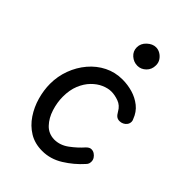

<svg xmlns="http://www.w3.org/2000/svg" viewBox="-230 -881 983 983"><g transform="rotate(45 261.0 -390.0)"><path d="M266 4Q212 4 172 -20.5Q132 -45 105 -85.5Q78 -126 64.5 -174Q51 -222 51 -268Q51 -322 69.5 -372Q88 -422 121.5 -461.5Q155 -501 200 -523.5Q245 -546 298 -546Q336 -546 372 -535.5Q408 -525 437 -502Q466 -479 480 -441Q482 -437 483 -433.5Q484 -430 484 -426Q484 -413 477 -403.5Q470 -394 459.5 -389Q449 -384 438 -384Q425 -384 416 -390.5Q407 -397 398 -413Q382 -442 354 -452Q326 -462 302 -462Q277 -462 249.5 -450Q222 -438 198 -413.5Q174 -389 159 -352.5Q144 -316 144 -267Q144 -226 157.5 -183Q171 -140 198.5 -111Q226 -82 268 -81Q310 -81 347 -108.5Q384 -136 411 -167Q418 -174 424.5 -177.5Q431 -181 438 -181Q450 -181 460 -174.5Q470 -168 476.5 -158Q483 -148 483 -136Q483 -129 481 -122Q479 -115 471 -107Q431 -62 378 -29Q325 4 266 4ZM302 -649Q275 -649 254 -667.5Q233 -686 233 -714Q233 -742 255.5 -763Q278 -784 303 -784Q319 -784 333.5 -775.5Q348 -767 358 -752.5Q368 -738 368 -718Q368 -688 348 -668.5Q328 -649 302 -649Z"/></g></svg>

Font: Playpen Sans Hebrew
Style: Regular
Weight: 400
Designer: Tom Grace, Laura Meseguer, Veronika Burian, José Scaglione
Foundry: TypeTogether
Version: Version 2.000